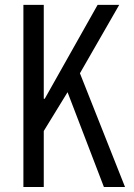

<svg xmlns="http://www.w3.org/2000/svg" viewBox="-20 -753 540 773"><path d="M74.2 0V-733.4H156.2V-355.5H160.2L373 -733.4H460L301.8 -458L483.4 0H398.4L252 -381.8L156.2 -225.6V0Z"/></svg>

Font: GenEi Gothic M SemiLight
Style: Regular
Weight: 350
Designer: o_tamon (Modified); [Source Han Sans]
Ryoko NISHIZUKA  (kana & ideographs); Paul D. Hunt (Latin, Greek & Cyrillic); Wenl
Version: Version 1.1a;Original Version 1.004